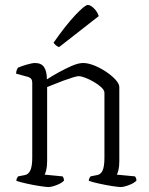

<svg xmlns="http://www.w3.org/2000/svg" viewBox="-20 -754 599 774"><path d="M175 0Q166 0 140 -4Q114 -8 87 -14Q60 -20 46 -25Q46 -31 48.5 -36Q51 -41 53 -43L79 -48Q94 -50 102 -66.5Q110 -83 110 -118V-421Q110 -439 93 -444L45 -457Q45 -465 47.5 -471.5Q50 -478 52 -481Q65 -487 87.5 -493.5Q110 -500 121 -500Q147 -500 158 -483Q169 -466 169 -434Q189 -447 216 -462Q243 -477 269.5 -488.5Q296 -500 315 -500Q335 -500 360 -490Q385 -480 408 -464.5Q431 -449 446 -432.5Q461 -416 461 -403V-105Q461 -83 457.5 -69Q454 -55 451 -50L524 -43Q526 -41 528 -36.5Q530 -32 530 -26Q521 -16 500 -8Q479 0 467 0Q457 0 431.5 -4Q406 -8 379 -14Q352 -20 338 -25Q338 -31 340.5 -36Q343 -41 345 -43L370 -48Q386 -50 393.5 -66.5Q401 -83 401 -118V-380Q401 -390 389 -401.5Q377 -413 359 -423.5Q341 -434 324 -440.5Q307 -447 297 -447Q290 -447 272.5 -441.5Q255 -436 234.5 -428.5Q214 -421 196 -413.5Q178 -406 170 -403V-105Q170 -83 166.5 -69Q163 -55 160 -50L232 -43Q234 -41 236 -36.5Q238 -32 238 -26Q229 -16 208.5 -8Q188 0 175 0ZM218 -564Q210 -567 204 -572.5Q198 -578 196 -582Q244 -651 283 -692.5Q322 -734 334 -734Q345 -734 359 -720Q373 -706 378 -689Z"/></svg>

Font: Texturina 72pt ExtraLight
Style: Regular
Weight: 200
Designer: Guillermo Torres Carreño
Foundry: Omnibus-Type
Version: Version 1.002; ttfautohint (v1.8.3)